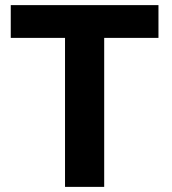

<svg xmlns="http://www.w3.org/2000/svg" viewBox="-20 -730 672 750"><path d="M234 0V-582H22V-710H599V-582H387V0Z"/></svg>

Font: Geist
Style: Bold
Weight: 400
Designer: Basement.studio, Andrés Briganti, Mateo Zaragoza
Foundry: Basement.studio, Vercel, Andrés Briganti, Guido Ferreyra, Mateo Zaragoza
Version: Version 1.401